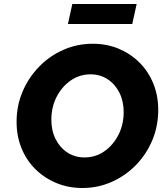

<svg xmlns="http://www.w3.org/2000/svg" viewBox="-20 -930 837 961"><path d="M392 11Q322 11 262 -14Q202 -39 157 -83.5Q112 -128 87.5 -188.5Q63 -249 63 -320Q63 -401 93 -471.5Q123 -542 175.5 -596Q228 -650 297 -680.5Q366 -711 444 -711Q515 -711 574.5 -686Q634 -661 678.5 -616.5Q723 -572 747.5 -511.5Q772 -451 772 -380Q772 -299 742.5 -228.5Q713 -158 660.5 -104Q608 -50 539 -19.5Q470 11 392 11ZM403 -142Q458 -142 502 -172.5Q546 -203 572.5 -254.5Q599 -306 599 -369Q599 -424 577.5 -466.5Q556 -509 518.5 -533.5Q481 -558 433 -558Q379 -558 334.5 -527.5Q290 -497 263.5 -445.5Q237 -394 237 -331Q237 -276 258.5 -233.5Q280 -191 317.5 -166.5Q355 -142 403 -142ZM320 -810 342 -910H664L642 -810Z"/></svg>

Font: Red Hat Text
Style: Bold Italic
Weight: 700
Italic angle: -12°
Designer: Pentagram, MCKL
Foundry: Pentagram, MCKL
Version: Version 1.023; ttfautohint (v1.8.3)